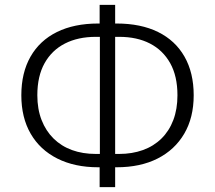

<svg xmlns="http://www.w3.org/2000/svg" viewBox="-20 -751 886 792"><path d="M391 21V-78L410 -61H385Q288 -61 216.5 -97Q145 -133 106.5 -199.5Q68 -266 68 -358Q68 -451 106 -517.5Q144 -584 215 -619Q286 -654 385 -654H410L391 -637V-731H455V-637L437 -654H461Q561 -654 632 -619Q703 -584 741 -517.5Q779 -451 779 -358Q779 -266 740 -199.5Q701 -133 630 -97Q559 -61 461 -61H437L455 -78V21ZM392 -99V-616L409 -599H375Q302 -599 248 -571.5Q194 -544 164 -490.5Q134 -437 134 -358Q134 -301 151.5 -256Q169 -211 201 -179.5Q233 -148 277 -132Q321 -116 375 -116H409ZM455 -99 437 -116H472Q525 -116 569.5 -132Q614 -148 646 -179.5Q678 -211 695 -256Q712 -301 712 -358Q712 -437 682 -490.5Q652 -544 598.5 -571.5Q545 -599 472 -599H437L455 -616Z"/></svg>

Font: Nunito Sans 11pt Light
Style: Regular
Weight: 300
Version: Version 3.101;gftools[0.9.27]